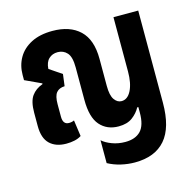

<svg xmlns="http://www.w3.org/2000/svg" viewBox="-109 -671 980 974"><g transform="rotate(-15 381.0 -184.5)"><path d="M482 192Q446 192 409.5 183.5Q373 175 342 158V38Q361 55 393 67Q425 79 462 79Q515 79 543 50Q571 21 571 -46V-75H565Q550 -47 522.5 -26.5Q495 -6 450 -6Q389 -6 352.5 -47.5Q316 -89 316 -181V-351Q316 -407 296.5 -428.5Q277 -450 247 -450Q219 -450 200.5 -432.5Q182 -415 180 -380L245 -336L237 -274Q208 -273 193.5 -255.5Q179 -238 179 -195V-129Q179 -88 211 -88Q226 -88 238 -94L250 -9Q235 1 214.5 5.5Q194 10 171 10Q116 10 84.5 -20Q53 -50 53 -114V-184Q53 -243 73.5 -271.5Q94 -300 131 -313L132 -317L46 -357V-384Q46 -434 69 -474Q92 -514 137.5 -537.5Q183 -561 249 -561Q341 -561 392.5 -512Q444 -463 444 -362V-220Q444 -170 459.5 -148Q475 -126 497 -126Q529 -126 548 -163.5Q567 -201 567 -263V-548H697V-64Q697 66 642.5 129Q588 192 482 192Z"/></g></svg>

Font: Noto Sans Thai ExtCond
Style: Bold
Weight: 700
Width: 2
Designer: Monotype Design Team
Foundry: Monotype Imaging Inc.
Version: Version 2.002; ttfautohint (v1.8.4.7-5d5b)